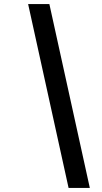

<svg xmlns="http://www.w3.org/2000/svg" viewBox="-20 -720 503 949"><path d="M319 209 119 -700H224L424 209Z"/></svg>

Font: Red Hat Text SemiBold
Style: Italic
Weight: 600
Italic angle: -12°
Designer: Pentagram, MCKL
Foundry: Pentagram, MCKL
Version: Version 1.023